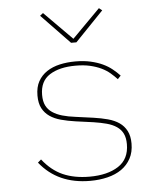

<svg xmlns="http://www.w3.org/2000/svg" viewBox="-54 -803 708 862"><g transform="rotate(-5 300.0 -372.5)"><path d="M318 12Q172 12 91 -90L106 -103Q146 -52 197 -29.5Q248 -7 317 -7Q398 -7 447 -39Q496 -71 496 -138Q496 -167 486.5 -186Q477 -205 458.5 -217.5Q440 -230 414 -237Q388 -244 355 -249L275 -260Q240 -265 210.5 -273Q181 -281 160 -295.5Q139 -310 127 -332.5Q115 -355 115 -390Q115 -428 129.5 -454Q144 -480 169 -496.5Q194 -513 227 -520.5Q260 -528 298 -528Q336 -528 366.5 -521Q397 -514 420.5 -503Q444 -492 462.5 -477Q481 -462 495 -447L481 -432Q467 -447 450.5 -461Q434 -475 412 -485.5Q390 -496 362 -502.5Q334 -509 297 -509Q224 -509 180 -481Q136 -453 136 -391Q136 -362 145.5 -343Q155 -324 173.5 -311.5Q192 -299 218 -291.5Q244 -284 277 -280L357 -269Q392 -264 421.5 -256Q451 -248 472 -233.5Q493 -219 505 -196Q517 -173 517 -139Q517 -100 501.5 -71.5Q486 -43 459.5 -24.5Q433 -6 396.5 3Q360 12 318 12ZM286 -613 158 -746 172 -757 298 -630 424 -757 438 -746 310 -613Z"/></g></svg>

Font: IBM Plex Mono Thin
Style: Regular
Weight: 100
Monospace: yes
Designer: Mike Abbink, Paul van der Laan, Pieter van Rosmalen
Foundry: Bold Monday
Version: Version 2.3